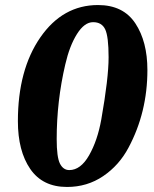

<svg xmlns="http://www.w3.org/2000/svg" viewBox="-20 -730 610 762"><path d="M565 -452C565 -527.3 549 -589.2 517 -637.5C485 -685.8 435.7 -710 369 -710C275.7 -710 199.3 -667.2 140 -581.5C80.7 -495.8 51 -385 51 -249C51 -170.3 67.3 -107.2 100 -59.5C132.7 -11.8 181.3 12 246 12C299.3 12 347.2 -2.3 389.5 -31C431.8 -59.7 465.3 -97.3 490 -144C540 -237.3 565 -340 565 -452ZM255 -55C239 -55 226.7 -63.5 218 -80.5C209.3 -97.5 205 -130 205 -178C205 -278 216.3 -376.7 239 -474C250.3 -523.3 265.8 -563.7 285.5 -595C305.2 -626.3 326.5 -642 349.5 -642C372.5 -642 388.5 -632.5 397.5 -613.5C406.5 -594.5 411 -557.5 411 -502.5C411 -447.5 401.3 -365.3 382 -256C372 -200 355.8 -152.5 333.5 -113.5C311.2 -74.5 285 -55 255 -55Z"/></svg>

Font: Oleo Script
Style: Regular
Weight: 400
Designer: Soytutype
Foundry: Soytutype
Version: Version 1.002